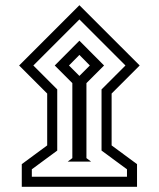

<svg xmlns="http://www.w3.org/2000/svg" viewBox="-20 -654 616 745"><path d="M242.7 -26.9 260.7 -40.5V-331.5L192.4 -399.9L288.1 -496.1L383.8 -399.9L315.4 -331.5V-40.5L333.5 -26.9ZM247.6 -399.9 288.1 -359.4 328.6 -399.9 288.1 -440.9ZM109.4 -399.9 202.1 -307.1V-69.8L103.5 2.9V31.7H472.7V2.9L374 -69.8V-307.1L466.8 -399.9L288.1 -578.6ZM54.2 -399.9 288.1 -633.8 522 -399.9 413.1 -291V-89.8L511.7 -17.1V70.8H64.5V-17.1L163.1 -89.8V-291Z"/></svg>

Font: Vazir FD-WOL
Style: FD-WOL
Weight: 400
Foundry: Based on Dejavu fonts, by Saber Rastikerdar
Version: Version 26.0.0